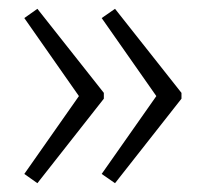

<svg xmlns="http://www.w3.org/2000/svg" viewBox="-20 -477 472 436"><path d="M392.1 -252.9 241.2 -61 210.9 -82 335 -258.8 210.9 -436 241.2 -457 392.1 -266.1ZM215.8 -252.9 64.9 -61 35.2 -82 159.2 -258.8 35.2 -436 64.9 -457 215.8 -266.1Z"/></svg>

Font: Zoram GWebM Light
Style: Regular
Weight: 300
Foundry: Ascender Corporation
Version: Version 1.000